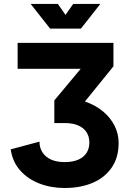

<svg xmlns="http://www.w3.org/2000/svg" viewBox="-20 -940 655 973"><path d="M333.3 -330.3 554.9 -603.9 471.2 -689.8 255.3 -431.2ZM581.2 -215.1Q581.2 -262 560.5 -303Q539.7 -343.9 502.4 -375.1Q465 -406.3 415.1 -423.9Q365.1 -441.4 307.2 -441.4Q297.5 -441.4 285.3 -438.9Q273.1 -436.3 264.2 -433.8Q255.3 -431.2 255.3 -431.2V-316.4Q255.3 -316.4 264.2 -316.4Q273.1 -316.4 285.3 -316.4Q297.5 -316.4 307.2 -316.4Q348.7 -316.4 376.7 -304.1Q404.7 -291.8 418.8 -269.6Q432.8 -247.4 432.8 -217.5Q432.8 -187.6 418.8 -165.4Q404.7 -143.2 376.7 -130.9Q348.7 -118.6 307.2 -118.6Q265.7 -118.6 237.4 -132Q209 -145.5 194.5 -168.9Q180 -192.3 180 -222.2L34.2 -183.1Q43.4 -120.3 81.9 -76.6Q120.4 -32.9 179.3 -10.1Q238.3 12.7 307.2 12.7Q389.3 12.7 450.9 -14.1Q512.6 -40.9 546.9 -91.9Q581.2 -142.9 581.2 -215.1ZM69.3 -722.7V-591.4H399.9L554.9 -603.9V-722.7ZM273.2 -919.9H135.6L234 -794.9H360.7ZM350.8 -919.9 263.3 -794.9H390L488.4 -919.9Z"/></svg>

Font: Giphurs SC
Style: Regular
Weight: 400
Version: Version 0.920